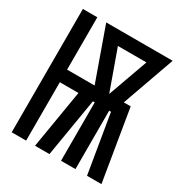

<svg xmlns="http://www.w3.org/2000/svg" viewBox="-171 -863 942 991"><g transform="rotate(30 300.0 -367.5)"><path d="M38 0V-735H124V-423H288L177 -735H573L462 -423H503L573 0H487L429 -348H418V0H332V-348H321L263 0H177L235 -348H124V0ZM375 -423 460 -660H290Z"/></g></svg>

Font: Iosevka Curly SmBdEx
Style: Regular
Weight: 600
Width: 7
Monospace: yes
Designer: Belleve Invis
Foundry: Belleve Invis
Version: Version 11.1.0; ttfautohint (v1.8.3)